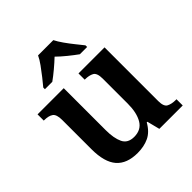

<svg xmlns="http://www.w3.org/2000/svg" viewBox="-207 -912 1068 1068"><g transform="rotate(-45 327.5 -378.0)"><path d="M267 10Q183 10 141.5 -37.5Q100 -85 100 -187V-417Q100 -461 81.5 -474Q63 -487 28 -487H25V-536H231V-206Q231 -142 249 -104.5Q267 -67 317 -67Q372 -67 397 -109.5Q422 -152 422 -223V-420Q422 -465 401.5 -476Q381 -487 350 -487H347V-536H552V-113Q552 -70 573 -59.5Q594 -49 624 -49H631V0H447L428 -75H423Q396 -27 357 -8.5Q318 10 267 10ZM153 -619Q169 -638 189.5 -664Q210 -690 229.5 -717Q249 -744 259 -766H379Q390 -744 409 -717Q428 -690 449 -664Q470 -638 485 -619V-606H428Q404 -623 372.5 -648.5Q341 -674 319 -696Q296 -674 265.5 -648.5Q235 -623 211 -606H153Z"/></g></svg>

Font: Noto Serif Myanmar SemiBold
Style: Regular
Weight: 600
Designer: Ben Mitchell and the Monotype Design Team
Foundry: Monotype Imaging Inc.
Version: Version 2.106; ttfautohint (v1.8.4.7-5d5b)